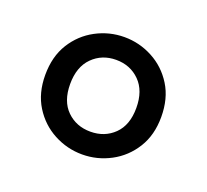

<svg xmlns="http://www.w3.org/2000/svg" viewBox="-62 -745 453 420"><g transform="rotate(20 164.0 -535.5)"><path d="M164 -452Q197 -452 219 -473.5Q241 -495 241 -535Q241 -575 219 -597Q197 -619 164 -619Q131 -619 109 -597Q87 -575 87 -535Q87 -495 109 -473.5Q131 -452 164 -452ZM164 -399Q129 -399 98 -415.5Q67 -432 48 -462.5Q29 -493 29 -535Q29 -578 48 -608.5Q67 -639 98 -655.5Q129 -672 164 -672Q199 -672 230 -655.5Q261 -639 280 -608.5Q299 -578 299 -535Q299 -493 280 -462.5Q261 -432 230 -415.5Q199 -399 164 -399Z"/></g></svg>

Font: Source Serif 4 Black
Style: Regular
Weight: 900
Designer: Frank Grießhammer
Foundry: Adobe
Version: Version 4.005;hotconv 1.1.0;makeotfexe 2.6.0